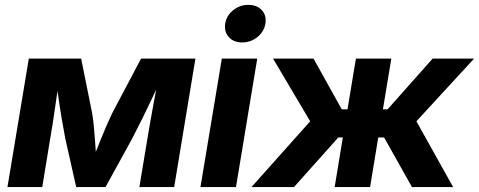

<svg xmlns="http://www.w3.org/2000/svg" viewBox="-20 -761 1948 781"><path d="M10.3 0 97.2 -522.5H310.1L355 -299.8Q358.9 -275.4 361.6 -248.3Q364.3 -221.2 366.2 -193.6Q368.2 -166 369.9 -140.4Q371.6 -114.7 373.5 -93.3H349.1Q358.4 -115.2 368.7 -140.9Q378.9 -166.5 389.9 -193.8Q400.9 -221.2 412.6 -248.3Q424.3 -275.4 436 -299.8L553.7 -522.5H774.9L688.5 0H546.9L579.6 -196.8Q585 -230 590.8 -262.9Q596.7 -295.9 602.8 -329.1Q608.9 -362.3 615 -394.8Q621.1 -427.2 626.5 -459H644Q624.5 -416 603.8 -371.8Q583 -327.6 561.5 -283.9Q540 -240.2 517.6 -197.3L409.2 0H290L245.6 -197.3Q237.3 -240.2 230 -284.2Q222.7 -328.1 216.6 -372.1Q210.4 -416 204.6 -459H224.1Q219.2 -426.8 214.4 -394.3Q209.5 -361.8 204.8 -328.9Q200.2 -295.9 195.1 -262.9Q189.9 -230 184.1 -196.8L151.9 0Z M795.4 0 882.3 -522.5H1026.4L939.9 0ZM964.8 -588.4Q930.2 -588.4 910.6 -610.4Q891.1 -632.3 896 -665Q901.4 -697.8 928.5 -719.5Q955.6 -741.2 990.2 -741.2Q1025.4 -741.2 1045.2 -719.5Q1064.9 -697.8 1059.6 -665Q1054.2 -632.3 1027.1 -610.4Q1000 -588.4 964.8 -588.4Z M1002.9 0 1241.7 -267.6 1090.8 -522.5H1255.4L1370.1 -316.4H1393.6L1427.7 -522.5H1571.8L1537.6 -316.4H1556.6L1739.7 -522.5H1908.2L1673.8 -267.6L1823.2 0H1655.8L1542.5 -201.7H1518.6L1485.4 0H1341.3L1374.5 -201.7H1356L1175.8 0Z"/></svg>

Font: Inter 28pt
Style: Bold Italic
Weight: 700
Italic angle: -9.3988°
Designer: Rasmus Andersson
Foundry: rsms
Version: Version 4.001;git-66647c0bb